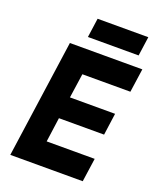

<svg xmlns="http://www.w3.org/2000/svg" viewBox="-159 -975 881 1071"><g transform="rotate(20 281.5 -440.0)"><path d="M34 0 133 -700H563L543 -560H258L237 -415H505L487 -285H219L199 -140H484L464 0ZM216 -766 232 -880H533L517 -766Z"/></g></svg>

Font: Finlandica
Style: Italic
Weight: 400
Italic angle: -8°
Designer: Niklas Ekholm, Juho Hiilivirta, Jaakko Suomalainen
Foundry: Helsinki Type Studio
Version: Version 1.064